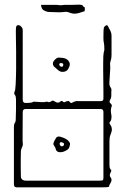

<svg xmlns="http://www.w3.org/2000/svg" viewBox="-20 -808 542 828"><path d="M53 0Q40 0 40 -13V-260Q40 -273 45 -280Q47 -283 47.5 -287.5Q48 -292 48 -296Q49 -316 49 -336.5Q49 -357 49 -378Q49 -384 48 -390Q47 -396 42 -402Q41 -404 41.5 -408Q42 -412 43 -413Q46 -416 47.5 -443.5Q49 -471 49.5 -509.5Q50 -548 49.5 -587.5Q49 -627 48.5 -655Q48 -683 49 -687Q49 -699 58 -699.5Q67 -700 74 -690Q78 -686 78 -679V-378Q78 -364 90 -364Q94 -364 106.5 -364.5Q119 -365 123 -369Q124 -370 135 -369Q146 -368 159.5 -367.5Q173 -367 178 -369Q182 -370 185 -369Q193 -365 200.5 -371Q208 -377 215 -371Q231 -360 241 -371Q247 -374 249 -372Q255 -365 260 -368Q265 -371 271 -372Q277 -374 281.5 -367.5Q286 -361 293 -366Q305 -373 317 -372H416Q426 -372 426 -383Q426 -394 426 -415.5Q426 -437 425.5 -461Q425 -485 425 -505Q425 -525 425 -534Q425 -549 425.5 -564Q426 -579 430 -593Q430 -615 428 -623Q426 -631 426 -644Q426 -670 426.5 -677.5Q427 -685 428 -689Q430 -694 436.5 -698Q443 -702 446 -694Q452 -684 456.5 -674.5Q461 -665 461 -654V-603Q461 -590 461 -572.5Q461 -555 456 -542Q454 -537 455 -526.5Q456 -516 455 -506L452 -457Q451 -450 452 -443Q453 -436 458 -429Q462 -424 460 -413Q460 -407 460 -396Q460 -385 454 -376Q451 -369 454 -365Q457 -361 460.5 -357.5Q464 -354 461 -348Q457 -336 458.5 -324Q460 -312 461 -306Q461 -300 460 -294Q459 -288 454 -282Q450 -278 455 -271Q468 -254 458 -231Q454 -222 453 -214Q452 -206 452 -198V-103Q452 -96 452.5 -88.5Q453 -81 459 -75Q461 -74 459.5 -70Q458 -66 457 -64Q450 -51 457 -43Q461 -38 461 -32Q461 -25 456.5 -18.5Q452 -12 450 -4Q450 -1 443 -1Q441 -1 435.5 -0.5Q430 0 411 0Q392 0 351 0Q310 0 238 0Q166 0 53 0ZM249 -498Q239 -498 229.5 -506.5Q220 -515 212 -522Q204 -534 212 -545Q218 -553 224.5 -557Q231 -561 241 -559Q260 -559 270.5 -550.5Q281 -542 281 -530Q281 -523 274 -510.5Q267 -498 249 -498ZM246 -520Q251 -520 252 -524Q253 -528 253 -529Q253 -536 243 -536Q240 -537 236 -533Q235 -529 236 -527Q240 -520 246 -520ZM92 -29H410Q421 -29 423.5 -31Q426 -33 426 -42V-326Q426 -338 413 -338H91Q78 -338 78 -325Q78 -264 77.5 -237Q77 -210 77.5 -202.5Q78 -195 78 -192Q80 -183 75 -173Q70 -163 70 -154Q70 -129 69.5 -115.5Q69 -102 69.5 -88Q70 -74 70 -49Q70 -29 92 -29ZM273 -164Q255 -151 239 -151.5Q223 -152 220 -166Q219 -172 214.5 -178Q210 -184 210 -188Q212 -196 215.5 -202.5Q219 -209 223 -215Q229 -221 239.5 -218.5Q250 -216 261 -210.5Q272 -205 276 -199Q285 -190 281 -181Q279 -170 273 -164ZM254 -180Q256 -182 256 -185Q257 -188 255 -190Q254 -192 248 -194Q242 -196 240 -194Q239 -193 238 -191Q237 -189 237 -187Q237 -186 238 -184.5Q239 -183 240 -181Q241 -177 245.5 -177Q250 -177 254 -180ZM301 -749Q293 -749 284 -752Q277 -755 269.5 -756.5Q262 -758 254 -756Q247 -755 236 -755Q225 -755 201 -756Q198 -756 190.5 -756.5Q183 -757 182 -758Q165 -763 161 -771.5Q157 -780 157 -787H224Q237 -786 239 -785.5Q241 -785 243.5 -785.5Q246 -786 259 -787H289Q297 -787 305 -787.5Q313 -788 320 -788Q325 -788 328 -787.5Q331 -787 334 -786Q337 -785 338 -782Q339 -779 343 -778Q346 -778 346 -769Q346 -760 343 -759Q332 -756 322 -752.5Q312 -749 301 -749Z"/></svg>

Font: Sankofa Display
Style: Regular
Weight: 400
Designer: Batsirai Madzonga
Foundry: Batsirai Madzonga
Version: Version 1.000; ttfautohint (v1.8.4.7-5d5b)